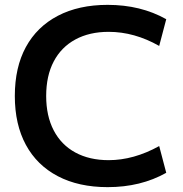

<svg xmlns="http://www.w3.org/2000/svg" viewBox="-20 -760 753 790"><path d="M423 10Q304 10 218 -35Q132 -80 86.5 -164Q41 -248 41 -365Q41 -483 86.5 -566.5Q132 -650 218 -695Q304 -740 423 -740Q559 -740 664 -681L635 -571Q533 -629 427 -629Q348 -629 290 -597.5Q232 -566 201 -507Q170 -448 170 -365Q170 -283 201 -223.5Q232 -164 290 -132.5Q348 -101 427 -101Q530 -101 635 -159L664 -49Q559 10 423 10Z"/></svg>

Font: M PLUS 1 Thin SemiBold
Style: Regular
Weight: 600
Version: Version 1.001